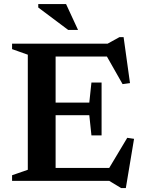

<svg xmlns="http://www.w3.org/2000/svg" viewBox="-20 -891 710 946"><path d="M480.5 -484.5V-354V-224H430.5L420 -323.5H181V-385.5H420L430.5 -484.5ZM620.5 -481.5 584 -476.5 492 -638.5 531.5 -612.5H181V-676H510.5L568.5 -708H589ZM502.5 -37.5 607 -212 640.5 -207 600 35.5H576.5L518 0H181V-63.5H534ZM39.5 0V-27.5L117 -54.5V-621.5L39.5 -649V-676H254V0ZM364.5 -743.5H316L168.5 -854V-871H305.5Z"/></svg>

Font: Newsreader 16pt SemiBold
Style: Regular
Weight: 600
Designer: Hugues Gentile
Foundry: Production Type
Version: Version 1.003